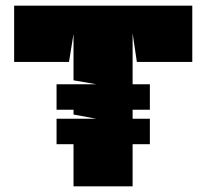

<svg xmlns="http://www.w3.org/2000/svg" viewBox="-20 -659 730 679"><path d="M240 0V-149H180V-239H321L240 -254V-271H180V-361H321L240 -375V-539L224 -440H30V-639H660V-440H464L449 -541V-361H510V-271H449V-239H510V-149H449V0Z"/></svg>

Font: Banana Brick
Style: Regular
Weight: 400
Designer: artmaker
Foundry: artmaker
Version: Version 4.000 2011 initial release